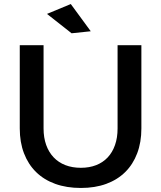

<svg xmlns="http://www.w3.org/2000/svg" viewBox="-20 -924 799 952"><path d="M196 -287Q196 -241.5 209 -205.2Q222 -169 246 -143.8Q270 -118.5 304.2 -105.2Q338.5 -92 381 -92Q423 -92 456.8 -105.2Q490.5 -118.5 514 -143.5Q537.5 -168.5 550.2 -204.8Q563 -241 563 -287V-700H681V-287Q681 -218.5 660.2 -163.8Q639.5 -109 600.8 -70.8Q562 -32.5 506.5 -12.2Q451 8 381 8Q310.5 8 254.2 -12.2Q198 -32.5 159 -70.8Q120 -109 99 -163.8Q78 -218.5 78 -287V-700H196ZM331 -904 430 -769 335 -759 213 -855Z"/></svg>

Font: Argentum Sans
Style: Regular
Weight: 400
Designer: Julieta Ulanovsky, Owen Earl, Chris M. Simpson, Rasmus Andersson, Cristiano Sobral
Foundry: The Argentum Sans Project Authors
Version: Version 3.135; ttfautohint (v1.8.4.7-5d5b-dirty)